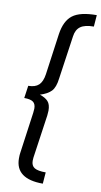

<svg xmlns="http://www.w3.org/2000/svg" viewBox="-105 -880 557 1060"><g transform="rotate(10 174.0 -350.0)"><path d="M343 -769Q293 -769 268.5 -751.5Q244 -734 239 -696L204 -454Q198 -403 177.5 -381.5Q157 -360 115 -347Q146 -337 161.5 -320Q177 -303 177 -268Q177 -261 175 -241L140 2Q139 8 139 19Q139 47 158 58.5Q177 70 221 70L216 134Q62 134 62 19Q62 -1 64 -12L96 -242Q98 -260 98 -266Q98 -292 83 -303Q68 -314 33 -314L43 -384Q82 -384 102 -403Q122 -422 128 -464L160 -694Q171 -770 213 -802Q255 -834 348 -834Z"/></g></svg>

Font: Fira Sans TEST Book
Style: Italic
Weight: 350
Italic angle: -8°
Designer: Carrois Corporate & Edenspiekermann AG
Foundry: Carrois Corporate GbR & Edenspiekermann AG
Version: Version 4.201